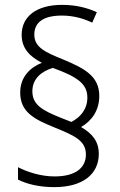

<svg xmlns="http://www.w3.org/2000/svg" viewBox="-20 -781 495 789"><path d="M63 -401C63 -322 118 -292 202 -258C289 -223 333 -202 333 -146C333 -94 294 -56 204 -56C150 -56 94 -73 54 -94V-43C89 -25 141 -12 203 -12C320 -12 386 -65 386 -149C386 -201 358 -233 313 -259C355 -283 388 -325 388 -387C388 -468 327 -500 241 -536C164 -567 121 -587 121 -639C121 -690 160 -717 234 -717C282 -717 323 -705 359 -688L378 -731C337 -749 293 -761 235 -761C131 -761 69 -714 69 -638C69 -582 102 -549 152 -523C102 -503 63 -463 63 -401ZM113 -406C113 -458 151 -488 197 -502C299 -465 339 -436 339 -380C339 -331 309 -298 273 -280L230 -297C155 -327 113 -350 113 -406Z"/></svg>

Font: Noto Sans SemiCondensed Light
Style: Regular
Weight: 300
Width: 4
Designer: Monotype Design Team
Foundry: Monotype Imaging Inc.
Version: Version 2.013